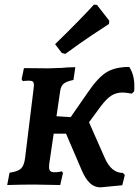

<svg xmlns="http://www.w3.org/2000/svg" viewBox="-20 -794 598 826"><path d="M558 -423Q558 -408 557 -401L547 -391Q522 -396 508 -396Q479 -396 458 -382Q437 -368 413 -336L363 -268L431 -114Q459 -50 509 -50L517 -41L506 3L412 12Q386 12 366.5 -6.5Q347 -25 331 -63L264 -219H211L194 -104Q191 -86 191 -76Q191 -63 196.5 -58Q202 -53 214 -53Q226 -53 234.5 -54.5Q243 -56 246 -57L251 -50L239 2L127 0Q75 0 11 2L21 -51Q57 -56 70.5 -69Q84 -82 88 -115L124 -408Q126 -424 126 -427Q126 -439 121 -443Q116 -447 104 -447Q93 -447 86.5 -446Q80 -445 78 -445L73 -453L83 -501L189 -500Q203 -500 247 -502Q257 -503 271 -504Q285 -505 304 -505L296 -450Q266 -444 254 -434Q242 -424 239 -403L223 -294L284 -290L361 -401Q403 -462 439.5 -484Q476 -506 536 -506Q558 -473 558 -423ZM261 -562 246 -566 217 -604Q268 -653 319 -705.5Q370 -758 384 -774L397 -773L450 -705L449 -691Q433 -681 376 -643Q319 -605 261 -562Z"/></svg>

Font: Alegreya SC
Style: Bold Italic
Weight: 700
Italic angle: -7°
Designer: Juan Pablo del Peral
Foundry: Huerta Tipografica
Version: Version 2.007; ttfautohint (v1.6)